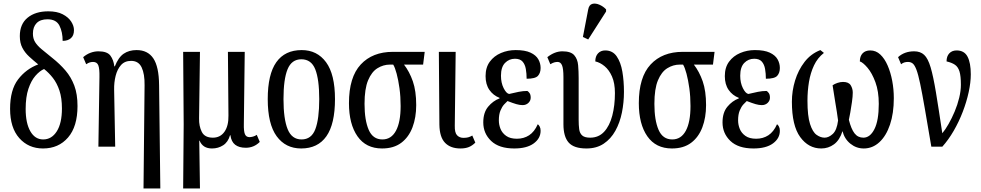

<svg xmlns="http://www.w3.org/2000/svg" viewBox="-20 -829 5543 1085"><path d="M223 10Q141 10 89 -48.5Q37 -107 37 -214Q37 -321 82 -380Q127 -439 196 -465Q169 -487 145 -509Q121 -531 106.5 -558.5Q92 -586 92 -625Q92 -693 136 -729Q180 -765 253 -765Q302 -765 334 -748.5Q366 -732 382 -707.5Q398 -683 398 -659Q398 -628 380.5 -613Q363 -598 334 -598Q334 -648 316 -684Q298 -720 248 -720Q208 -720 187 -698.5Q166 -677 166 -639Q166 -611 178.5 -591Q191 -571 215 -551Q239 -531 275 -502Q318 -468 350 -430.5Q382 -393 400 -345Q418 -297 418 -230Q418 -114 364.5 -52Q311 10 223 10ZM224 -41Q272 -41 301 -87Q330 -133 330 -216Q330 -275 316 -317Q302 -359 279 -388.5Q256 -418 229 -439Q204 -428 180 -400.5Q156 -373 140.5 -327Q125 -281 125 -213Q125 -133 151.5 -87Q178 -41 224 -41Z M791 236 797 -347Q798 -411 780.5 -448Q763 -485 721 -485Q685 -485 664 -461.5Q643 -438 633.5 -400.5Q624 -363 625 -321L631 0H536L542 -393Q543 -441 535.5 -460Q528 -479 506 -479Q497 -479 488 -476.5Q479 -474 467 -466L450 -506Q470 -523 492 -531Q514 -539 536 -539Q586 -539 604 -514.5Q622 -490 626 -454H629Q649 -505 679 -525.5Q709 -546 752 -546Q815 -546 846.5 -499Q878 -452 879 -349L886 236Z M1015 236 1018 -126 1015 -536H1110L1105 -160Q1104 -116 1120.5 -83.5Q1137 -51 1183 -51Q1225 -51 1248.5 -84.5Q1272 -118 1271 -176L1268 -536H1363L1358 -128Q1357 -88 1364 -71Q1371 -54 1390 -54Q1398 -54 1409.5 -57Q1421 -60 1431 -67L1448 -27Q1415 6 1369 6Q1331 6 1309 -11Q1287 -28 1282 -65H1280Q1269 -26 1241 -8Q1213 10 1178 10Q1126 10 1108 -34H1106L1110 236Z M1682 10Q1594 10 1543.5 -59Q1493 -128 1493 -269Q1493 -409 1541.5 -477.5Q1590 -546 1685 -546Q1772 -546 1822.5 -477.5Q1873 -409 1873 -269Q1873 -128 1824.5 -59Q1776 10 1682 10ZM1684 -41Q1740 -41 1762 -99Q1784 -157 1784 -269Q1784 -381 1761.5 -437.5Q1739 -494 1683 -494Q1628 -494 1605 -437.5Q1582 -381 1582 -269Q1582 -157 1605.5 -99Q1629 -41 1684 -41Z M2139 10Q2048 10 2000 -59Q1952 -128 1952 -246Q1952 -393 2018.5 -464.5Q2085 -536 2200 -536H2380L2371 -464H2263Q2294 -424 2313 -369.5Q2332 -315 2332 -235Q2332 -165 2311 -109.5Q2290 -54 2247.5 -22Q2205 10 2139 10ZM2141 -41Q2191 -41 2217.5 -90Q2244 -139 2244 -230Q2244 -283 2237.5 -330Q2231 -377 2221.5 -412.5Q2212 -448 2202 -464H2184Q2146 -464 2113 -443.5Q2080 -423 2060 -375Q2040 -327 2040 -242Q2040 -150 2063.5 -95.5Q2087 -41 2141 -41Z M2582 10Q2526 10 2495 -22Q2464 -54 2463 -125L2460 -536H2555L2550 -119Q2549 -79 2563 -64.5Q2577 -50 2599 -50Q2615 -50 2626 -53Q2637 -56 2649 -63L2666 -23Q2649 -6 2629.5 2Q2610 10 2582 10Z M2886 10Q2800 10 2755.5 -32.5Q2711 -75 2711 -137Q2711 -193 2738.5 -226Q2766 -259 2803 -273V-276Q2767 -290 2745.5 -321Q2724 -352 2724 -399Q2724 -448 2748 -480.5Q2772 -513 2811 -529.5Q2850 -546 2894 -546Q2947 -546 2978 -531.5Q3009 -517 3022 -494Q3035 -471 3035 -445Q3035 -417 3020 -400.5Q3005 -384 2956 -384Q2956 -413 2951.5 -439Q2947 -465 2933 -481Q2919 -497 2890 -497Q2857 -497 2834 -473.5Q2811 -450 2811 -401Q2811 -361 2826 -331Q2841 -301 2857 -298Q2886 -305 2911 -310Q2936 -315 2960 -315Q2966 -312 2972.5 -303Q2979 -294 2979 -277Q2979 -260 2966 -247.5Q2953 -235 2933 -235Q2917 -235 2898 -240.5Q2879 -246 2848 -258Q2841 -252 2829 -239Q2817 -226 2808 -204Q2799 -182 2799 -149Q2799 -124 2808.5 -100.5Q2818 -77 2840.5 -61Q2863 -45 2901 -45Q2940 -45 2970 -64.5Q3000 -84 3019 -127Q3025 -123 3030 -113.5Q3035 -104 3035 -90Q3035 -47 2996 -18.5Q2957 10 2886 10Z M3294 10Q3223 10 3193.5 -23.5Q3164 -57 3164 -127V-393Q3164 -441 3156 -460Q3148 -479 3131 -479Q3122 -479 3112.5 -476.5Q3103 -474 3090 -466L3073 -506Q3115 -539 3158 -539Q3206 -539 3225 -517Q3244 -495 3247 -460.5Q3250 -426 3250 -388V-151Q3250 -122 3253 -99Q3256 -76 3270 -63.5Q3284 -51 3315 -51Q3363 -51 3394 -84.5Q3425 -118 3440 -175.5Q3455 -233 3455 -303Q3455 -359 3438.5 -396.5Q3422 -434 3396.5 -455Q3371 -476 3344 -482Q3344 -511 3359.5 -527.5Q3375 -544 3400 -544Q3442 -544 3465 -510.5Q3488 -477 3497 -424Q3506 -371 3506 -310Q3506 -250 3494.5 -193Q3483 -136 3457.5 -90Q3432 -44 3391.5 -17Q3351 10 3294 10ZM3304 -606 3274 -620 3304 -776Q3309 -802 3327 -807Q3345 -812 3367 -802.5Q3389 -793 3405 -776V-764Z M3777 10Q3686 10 3638 -59Q3590 -128 3590 -246Q3590 -393 3656.5 -464.5Q3723 -536 3838 -536H4018L4009 -464H3901Q3932 -424 3951 -369.5Q3970 -315 3970 -235Q3970 -165 3949 -109.5Q3928 -54 3885.5 -22Q3843 10 3777 10ZM3779 -41Q3829 -41 3855.5 -90Q3882 -139 3882 -230Q3882 -283 3875.5 -330Q3869 -377 3859.5 -412.5Q3850 -448 3840 -464H3822Q3784 -464 3751 -443.5Q3718 -423 3698 -375Q3678 -327 3678 -242Q3678 -150 3701.5 -95.5Q3725 -41 3779 -41Z M4238 10Q4152 10 4107.5 -32.5Q4063 -75 4063 -137Q4063 -193 4090.5 -226Q4118 -259 4155 -273V-276Q4119 -290 4097.5 -321Q4076 -352 4076 -399Q4076 -448 4100 -480.5Q4124 -513 4163 -529.5Q4202 -546 4246 -546Q4299 -546 4330 -531.5Q4361 -517 4374 -494Q4387 -471 4387 -445Q4387 -417 4372 -400.5Q4357 -384 4308 -384Q4308 -413 4303.5 -439Q4299 -465 4285 -481Q4271 -497 4242 -497Q4209 -497 4186 -473.5Q4163 -450 4163 -401Q4163 -361 4178 -331Q4193 -301 4209 -298Q4238 -305 4263 -310Q4288 -315 4312 -315Q4318 -312 4324.5 -303Q4331 -294 4331 -277Q4331 -260 4318 -247.5Q4305 -235 4285 -235Q4269 -235 4250 -240.5Q4231 -246 4200 -258Q4193 -252 4181 -239Q4169 -226 4160 -204Q4151 -182 4151 -149Q4151 -124 4160.5 -100.5Q4170 -77 4192.5 -61Q4215 -45 4253 -45Q4292 -45 4322 -64.5Q4352 -84 4371 -127Q4377 -123 4382 -113.5Q4387 -104 4387 -90Q4387 -47 4348 -18.5Q4309 10 4238 10Z M4621 10Q4549 10 4502 -54.5Q4455 -119 4455 -254Q4455 -315 4473 -374Q4491 -433 4526.5 -479Q4562 -525 4616 -546L4636 -530Q4600 -502 4580 -459.5Q4560 -417 4551.5 -366Q4543 -315 4543 -260Q4543 -174 4557.5 -128.5Q4572 -83 4594.5 -67Q4617 -51 4640 -51Q4663 -51 4686 -72Q4709 -93 4716 -148Q4710 -194 4700.5 -249Q4691 -304 4685 -347Q4696 -355 4712.5 -360.5Q4729 -366 4744 -366Q4776 -366 4787.5 -347Q4799 -328 4799 -306Q4799 -285 4794.5 -253Q4790 -221 4785 -193Q4780 -165 4777 -152Q4790 -100 4809 -75.5Q4828 -51 4859 -51Q4897 -51 4921.5 -99.5Q4946 -148 4946 -242Q4946 -313 4927 -364.5Q4908 -416 4882.5 -446Q4857 -476 4839 -482Q4839 -511 4854.5 -527.5Q4870 -544 4898 -544Q4930 -544 4954.5 -521Q4979 -498 4996 -459Q5013 -420 5022 -372Q5031 -324 5031 -274Q5031 -189 5009.5 -125Q4988 -61 4949.5 -25.5Q4911 10 4861 10Q4819 10 4785.5 -17Q4752 -44 4741 -88Q4725 -37 4693 -13.5Q4661 10 4621 10Z M5243 0Q5221 -130 5206 -216.5Q5191 -303 5180 -355.5Q5169 -408 5159 -434.5Q5149 -461 5138 -470Q5127 -479 5111 -479Q5101 -479 5091.5 -476.5Q5082 -474 5072 -466L5055 -506Q5091 -539 5146 -539Q5181 -539 5202.5 -519Q5224 -499 5239 -448.5Q5254 -398 5269 -307.5Q5284 -217 5305 -76Q5322 -96 5340.5 -128.5Q5359 -161 5375 -199Q5391 -237 5400.5 -276.5Q5410 -316 5410 -350Q5410 -400 5402 -425.5Q5394 -451 5376.5 -463Q5359 -475 5329 -482Q5329 -511 5344.5 -527.5Q5360 -544 5386 -544Q5429 -544 5447.5 -509Q5466 -474 5466 -409Q5466 -363 5454 -308Q5442 -253 5420.5 -197Q5399 -141 5369.5 -90Q5340 -39 5305 0Z"/></svg>

Font: Noto Serif ExtraCondensed
Style: Regular
Weight: 400
Width: 2
Designer: Monotype Design Team
Foundry: Monotype Imaging Inc.
Version: Version 2.015